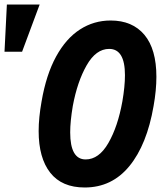

<svg xmlns="http://www.w3.org/2000/svg" viewBox="-118 -822 738 852"><path d="M53.5 -240.5Q53.5 -299.5 66.5 -372Q87 -491 131 -571.2Q175 -651.5 236.8 -691.2Q298.5 -731 373 -731Q469.5 -731 522.8 -667.5Q576 -604 576 -481Q576 -421.5 563.5 -351.5Q534 -180 456.2 -85Q378.5 10 258 10Q156.5 10 105 -55.5Q53.5 -121 53.5 -240.5ZM425 -372Q436.5 -438.5 436.5 -488.5Q436.5 -605 366.5 -605Q308 -605 266.5 -532.2Q225 -459.5 205 -351.5Q193.5 -283.5 193.5 -234.5Q193.5 -114.5 262 -114.5Q321 -114.5 363 -187.5Q405 -260.5 425 -372ZM58 -802 -20 -592.5H-98L-87.5 -802Z"/></svg>

Font: JuliaMono ExtraBold
Style: Italic
Weight: 800
Italic angle: -9°
Monospace: yes
Designer: cormullion
Foundry: corm
Version: Version 0.057; ttfautohint (v1.8.4)